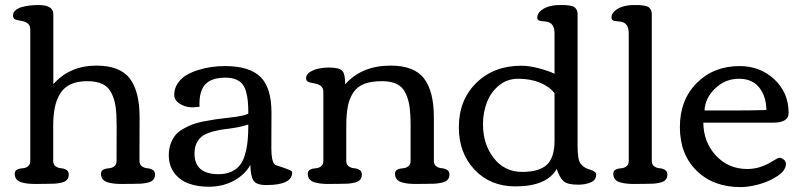

<svg xmlns="http://www.w3.org/2000/svg" viewBox="-20 -744 3242 777"><path d="M258.3 -38.1Q258.3 -24.9 251.2 -16.6Q244.1 -8.3 228.8 -4.9Q213.4 -1.5 201.4 -0.7Q189.5 0 167.5 0Q160.6 0 146.7 0.2Q132.8 0.5 125.5 0.5Q106.4 0.5 93 -1Q79.6 -2.4 66.4 -6.3Q53.2 -10.3 46.4 -19Q39.6 -27.8 39.6 -41Q39.6 -52.7 49.3 -57.6Q59.1 -62.5 71 -63Q83 -63.5 92.8 -70.6Q102.5 -77.6 102.5 -93.3V-625Q102.5 -653.3 67.4 -659.2Q43 -663.1 37.8 -667.7Q32.7 -672.4 32.7 -681.6Q32.7 -693.8 43 -702.6Q53.2 -711.4 69.8 -715.8Q86.4 -720.2 102.5 -721.9Q118.7 -723.6 135.3 -723.6Q195.8 -723.6 195.8 -687V-403.3Q262.2 -478.5 370.1 -478.5Q465.3 -478.5 505.1 -426.5Q544.9 -374.5 544.9 -269L544.4 -93.3Q544.4 -78.1 554.2 -71Q564 -64 575.9 -63.2Q587.9 -62.5 597.7 -56.6Q607.4 -50.8 607.4 -38.1Q607.4 -24.9 600.3 -16.6Q593.3 -8.3 577.9 -4.9Q562.5 -1.5 550.5 -0.7Q538.6 0 516.6 0Q509.8 0 495.8 0.2Q481.9 0.5 474.6 0.5Q455.6 0.5 442.1 -1Q428.7 -2.4 415.5 -6.3Q402.3 -10.3 395.5 -19Q388.7 -27.8 388.7 -41Q388.7 -52.7 398.4 -57.6Q408.2 -62.5 420.2 -63Q432.1 -63.5 441.9 -70.6Q451.7 -77.6 451.7 -93.3L452.1 -235.4Q452.1 -282.2 447.8 -312.5Q443.4 -342.8 430.9 -367.7Q418.5 -392.6 394.5 -404.1Q370.6 -415.5 333 -415.5Q293.5 -415.5 266.4 -403.1Q239.3 -390.6 223.9 -366Q208.5 -341.3 201.9 -309.1Q195.3 -276.9 195.3 -232.9V-93.3Q195.3 -78.1 205.1 -71Q214.8 -64 226.8 -63.2Q238.8 -62.5 248.5 -56.6Q258.3 -50.8 258.3 -38.1Z M685.1 -359.9Q685.1 -384.8 698.2 -405.3Q711.4 -425.8 732.4 -438.7Q753.4 -451.7 781.2 -460.4Q809.1 -469.2 836.2 -472.9Q863.3 -476.6 890.6 -476.6Q989.3 -476.6 1033.9 -432.9Q1078.6 -389.2 1078.6 -288.6L1078.1 -144.5Q1078.1 -92.3 1091.3 -79.1Q1094.7 -75.7 1112.8 -70.1Q1130.9 -64.5 1146.7 -58.1Q1162.6 -51.8 1162.6 -46.4Q1162.6 4.9 1057.6 4.9Q1018.1 4.9 1006.1 -12.7Q994.1 -30.3 993.2 -76.7Q971.2 -37.1 926.3 -12.7Q881.3 11.7 824.2 11.7Q778.8 11.7 743.2 -1.5Q707.5 -14.6 685.3 -44.2Q663.1 -73.7 663.1 -116.2Q663.1 -142.1 670.9 -162.8Q678.7 -183.6 690.4 -197.8Q702.1 -211.9 722.4 -223.1Q742.7 -234.4 760.3 -241Q777.8 -247.6 805.4 -252.9Q833 -258.3 851.8 -261Q870.6 -263.7 900.4 -267.1Q902.3 -267.1 903.3 -267.3Q904.3 -267.6 906 -267.8Q907.7 -268.1 909.2 -268.1Q967.3 -274.4 984.9 -284.2Q984.9 -314 982.9 -334.7Q981 -355.5 975.3 -374.8Q969.7 -394 959.7 -405.3Q949.7 -416.5 933.1 -423.1Q916.5 -429.7 892.6 -429.7Q837.4 -429.7 812.3 -404.1Q787.1 -378.4 787.1 -322.8L787.6 -312Q767.1 -309.6 758.3 -309.6Q730.5 -309.6 707.8 -324Q685.1 -338.4 685.1 -359.9ZM984.9 -240.2Q966.3 -233.4 939.2 -228.5Q912.1 -223.6 890.1 -221.2Q868.2 -218.8 844.2 -212.4Q820.3 -206.1 804.2 -196.8Q788.1 -187.5 777.6 -168.7Q767.1 -149.9 767.1 -123Q767.1 -39.1 864.7 -39.1Q894.5 -39.1 916.5 -49.3Q938.5 -59.6 951.4 -76.2Q964.4 -92.8 971.9 -119.6Q979.5 -146.5 982.2 -174.6Q984.9 -202.6 984.9 -240.2Z M1218.8 -428.7Q1218.8 -443.4 1235.6 -453.4Q1252.4 -463.4 1272 -467Q1291.5 -470.7 1309.6 -470.7Q1352.1 -470.7 1364.5 -458.3Q1377 -445.8 1377 -402.8Q1443.8 -478.5 1561 -478.5Q1656.2 -478.5 1696 -426.5Q1735.8 -374.5 1735.8 -269V-93.3Q1735.8 -78.1 1745.6 -71Q1755.4 -64 1767.3 -63.2Q1779.3 -62.5 1789.1 -56.6Q1798.8 -50.8 1798.8 -38.1Q1798.8 -24.9 1791.5 -16.6Q1784.2 -8.3 1768.6 -4.9Q1752.9 -1.5 1740.7 -0.7Q1728.5 0 1706.5 0Q1699.7 0 1685.8 0.2Q1671.9 0.5 1664.6 0.5Q1645.5 0.5 1632.1 -1Q1618.7 -2.4 1605.5 -6.3Q1592.3 -10.3 1585.4 -19Q1578.6 -27.8 1578.6 -41Q1578.6 -52.7 1588.4 -57.6Q1598.1 -62.5 1610.1 -63Q1622.1 -63.5 1631.8 -70.6Q1641.6 -77.6 1641.6 -93.3V-235.4Q1641.6 -282.2 1637.2 -313Q1632.8 -343.8 1620.6 -368.4Q1608.4 -393.1 1585.2 -404.3Q1562 -415.5 1526.4 -415.5Q1482.9 -415.5 1454.6 -404.8Q1426.3 -394 1410.2 -370.1Q1394 -346.2 1387.7 -313.7Q1381.3 -281.2 1381.3 -232.9V-93.3Q1381.3 -78.1 1391.1 -71Q1400.9 -64 1412.8 -63.2Q1424.8 -62.5 1434.6 -56.6Q1444.3 -50.8 1444.3 -38.1Q1444.3 -24.9 1437.3 -16.6Q1430.2 -8.3 1414.8 -4.9Q1399.4 -1.5 1387.5 -0.7Q1375.5 0 1353.5 0Q1346.7 0 1332.8 0.2Q1318.8 0.5 1311.5 0.5Q1292.5 0.5 1279.1 -1Q1265.6 -2.4 1252.4 -6.3Q1239.3 -10.3 1232.4 -19Q1225.6 -27.8 1225.6 -41Q1225.6 -52.7 1235.4 -57.6Q1245.1 -62.5 1257.1 -63Q1269 -63.5 1278.8 -70.6Q1288.6 -77.6 1288.6 -93.3V-372.1Q1288.6 -400.4 1253.4 -406.2Q1229 -410.2 1223.9 -414.8Q1218.8 -419.4 1218.8 -428.7Z M2076.7 -425.3Q2032.2 -425.3 1999 -397.9Q1965.8 -370.6 1950.2 -329.3Q1934.6 -288.1 1934.6 -240.7Q1934.6 -160.2 1978.3 -104.2Q2022 -48.3 2093.3 -48.3Q2162.1 -48.3 2193.1 -77.4Q2224.1 -106.4 2224.1 -173.8V-366.7Q2203.6 -393.6 2165.3 -409.4Q2127 -425.3 2076.7 -425.3ZM2089.4 -478Q2121.6 -478 2161.4 -467.5Q2201.2 -457 2224.1 -445.3V-608.9Q2224.1 -653.3 2189 -656.7Q2185.5 -657.2 2180.2 -657.7Q2174.8 -658.2 2172.4 -658.4Q2169.9 -658.7 2166.3 -659.4Q2162.6 -660.2 2160.9 -661.1Q2159.2 -662.1 2157.5 -663.6Q2155.8 -665 2155 -667.2Q2154.3 -669.4 2154.3 -672.9Q2154.3 -689 2169.2 -701.2Q2184.1 -713.4 2203.9 -718.5Q2223.6 -723.6 2243.2 -723.6Q2259.8 -723.6 2267.6 -723.4Q2275.4 -723.1 2287.1 -721.2Q2298.8 -719.2 2304 -715.6Q2309.1 -711.9 2313.2 -704.8Q2317.4 -697.8 2317.4 -687V-152.8Q2317.4 -98.6 2329.1 -82.5Q2341.3 -66.9 2357.4 -61Q2360.4 -60.1 2367.4 -57.6Q2374.5 -55.2 2377.4 -54Q2380.4 -52.7 2384.8 -50Q2389.2 -47.4 2390.9 -43.9Q2392.6 -40.5 2392.6 -36.1Q2392.6 -15.6 2370.8 -6.1Q2349.1 3.4 2319.8 3.4Q2277.3 3.4 2261.2 -10.3Q2245.1 -23.9 2232.9 -60.5Q2192.9 10.3 2065.9 10.3Q1964.4 10.3 1900.6 -57.1Q1836.9 -124.5 1836.9 -229Q1836.9 -339.4 1907.7 -408.7Q1978.5 -478 2089.4 -478Z M2680.7 -38.1Q2680.7 -24.9 2673.6 -16.6Q2666.5 -8.3 2651.1 -4.9Q2635.7 -1.5 2623.8 -0.7Q2611.8 0 2589.8 0Q2583 0 2569.1 0.2Q2555.2 0.5 2547.9 0.5Q2528.8 0.5 2515.4 -1Q2502 -2.4 2488.8 -6.3Q2475.6 -10.3 2468.8 -19Q2461.9 -27.8 2461.9 -41Q2461.9 -52.7 2471.7 -57.6Q2481.4 -62.5 2493.2 -63Q2504.9 -63.5 2514.6 -70.6Q2524.4 -77.6 2524.4 -93.3V-608.9Q2524.4 -653.3 2489.3 -656.7Q2485.8 -657.2 2480.5 -657.7Q2475.1 -658.2 2472.7 -658.4Q2470.2 -658.7 2466.6 -659.4Q2462.9 -660.2 2461.2 -661.1Q2459.5 -662.1 2457.8 -663.6Q2456.1 -665 2455.3 -667.2Q2454.6 -669.4 2454.6 -672.9Q2454.6 -689 2469.5 -701.2Q2484.4 -713.4 2504.2 -718.5Q2523.9 -723.6 2543.5 -723.6Q2560.1 -723.6 2567.9 -723.4Q2575.7 -723.1 2587.4 -721.2Q2599.1 -719.2 2604.2 -715.6Q2609.4 -711.9 2613.5 -704.8Q2617.7 -697.8 2617.7 -687V-93.3Q2617.7 -78.1 2627.4 -71Q2637.2 -64 2649.2 -63.2Q2661.1 -62.5 2670.9 -56.6Q2680.7 -50.8 2680.7 -38.1Z M2973.1 -476.6Q3056.6 -476.6 3114 -422.6Q3171.4 -368.7 3171.4 -287.1Q3171.4 -247.6 3108.9 -247.6H2826.2Q2827.1 -168.5 2877.4 -114.3Q2927.7 -60.1 3004.4 -60.1Q3055.2 -60.1 3103 -89.8Q3128.4 -105.5 3134.3 -105.5Q3142.6 -105.5 3151.6 -98.4Q3160.6 -91.3 3160.6 -81.1Q3160.6 -54.2 3126.2 -31.5Q3091.8 -8.8 3050.3 2.2Q3008.8 13.2 2977.5 13.2Q2866.7 13.2 2799.1 -53.2Q2731.4 -119.6 2731.4 -229.5Q2731.4 -339.4 2799.6 -408Q2867.7 -476.6 2973.1 -476.6ZM3081.5 -298.8Q3080.6 -355 3052.2 -390.1Q3023.9 -425.3 2970.7 -425.3Q2915 -425.3 2874.3 -386.2Q2833.5 -347.2 2831.1 -296.9H2945.3Q3021.5 -296.9 3081.5 -298.8Z"/></svg>

Font: Corben
Style: Regular
Weight: 400
Designer: vernon adams
Foundry: vernon adams
Version: Version 1.100